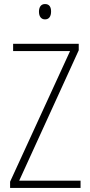

<svg xmlns="http://www.w3.org/2000/svg" viewBox="-20 -931 445 951"><path d="M203 -911C181 -911 173 -893 173 -873C173 -851 183 -835 203 -835C223 -835 233 -850 233 -874C233 -894 226 -911 203 -911ZM379 0V-36H75L370 -682V-714H45V-678H327L30 -31V0Z"/></svg>

Font: Noto Sans Arabic UI Cn XLt
Style: Regular
Weight: 200
Width: 3
Designer: Monotype Design Team, Nadine Chahine and Nizar Qandah
Foundry: Monotype Imaging Inc.
Version: Version 2.010